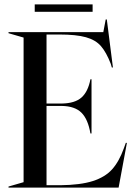

<svg xmlns="http://www.w3.org/2000/svg" viewBox="-20 -859 609 879"><path d="M19 -5 88 -25V-687L19 -707V-712H453L464 -770H469L497 -550H492L487 -567Q467 -619 442.5 -647.5Q418 -676 373.5 -688.5Q329 -701 252 -701H193V-385H263Q323 -386 353 -412.5Q383 -439 394 -496H399V-248H394Q383 -313 353 -343Q323 -373 263 -374H193V-11H255Q348 -12 404.5 -30Q461 -48 493 -83.5Q525 -119 547 -180L556 -205H561L523 0H19ZM139 -839H404V-805H139Z"/></svg>

Font: Nyght Serif
Style: Regular
Weight: 400
Designer: Maksym Kobuzan
Version: Version 0.410;July 4, 2025;FontCreator 15.0.0.2958 64-bit